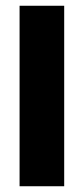

<svg xmlns="http://www.w3.org/2000/svg" viewBox="-20 -647 291 667"><path d="M203 -627V0H48V-627Z"/></svg>

Font: Blinker
Style: Bold
Weight: 700
Designer: Juergen Huber
Foundry: supertype
Version: Version 1.015;PS 1.15;hotconv 1.0.88;makeotf.lib2.5.647800; 